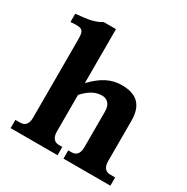

<svg xmlns="http://www.w3.org/2000/svg" viewBox="-173 -918 1038 1067"><g transform="rotate(30 346.0 -384.5)"><path d="M269 -111V-347C308 -390 345 -411 387 -411C421 -411 445 -388 445 -343V-111C445 -74 428 -53 398 -53H376V0H677V-53H645C615 -53 598 -74 598 -111V-371C598 -466 554 -516 455 -516C386 -516 332 -488 269 -423V-769H190C154 -747 122 -738 30 -730V-677C106 -683 116 -678 116 -611V-111C116 -74 99 -53 69 -53H37V0H338V-53H316C286 -53 269 -74 269 -111Z"/></g></svg>

Font: LT Superior Serif ExtraBold
Style: Regular
Weight: 800
Designer: Daniel Lyons
Foundry: LyonsType
Version: Version 2.120;FEAKit 1.0